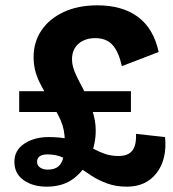

<svg xmlns="http://www.w3.org/2000/svg" viewBox="-20 -690 649 720"><path d="M52 -270V-348H471V-270ZM155 10Q103 10 68.5 -14.5Q34 -39 34 -83Q34 -127 71.5 -151.5Q109 -176 162 -176Q205 -176 236 -169Q267 -162 290.5 -151.5Q314 -141 334.5 -130Q355 -119 376.5 -112Q398 -105 425 -105Q460 -105 476 -125Q492 -145 490 -188L599 -176Q607 -93 567.5 -41.5Q528 10 456 10Q415 10 382 -2Q349 -14 321.5 -32Q294 -50 268.5 -68.5Q243 -87 216.5 -99Q190 -111 159 -111Q139 -111 129 -104Q119 -97 119 -83Q119 -70 130 -62Q141 -54 159 -54Q185 -54 199 -66Q213 -78 218 -102Q223 -126 223 -160Q223 -204 207.5 -239Q192 -274 160 -324Q140 -357 128 -382Q116 -407 111 -429.5Q106 -452 106 -476Q106 -532 135 -575.5Q164 -619 218 -644.5Q272 -670 345 -670Q439 -670 497.5 -626.5Q556 -583 575 -495L437 -442Q425 -496 402 -521.5Q379 -547 337 -547Q299 -547 274.5 -526Q250 -505 250 -467Q250 -453 254 -438.5Q258 -424 267 -405Q276 -386 291 -358Q312 -318 325.5 -278Q339 -238 339 -201Q339 -150 318.5 -101.5Q298 -53 257.5 -21.5Q217 10 155 10Z"/></svg>

Font: Kantumruy Pro
Style: Bold
Weight: 700
Version: Version 1.002